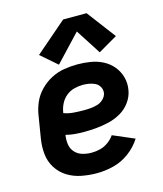

<svg xmlns="http://www.w3.org/2000/svg" viewBox="-115 -857 807 951"><g transform="rotate(-15 288.0 -381.5)"><path d="M265 8Q307 8 350.5 -3Q394 -14 431.5 -42Q469 -70 493 -108L383 -155Q370 -136 350.5 -122Q331 -108 309 -102.5Q287 -97 265 -97Q241 -97 218.5 -103.5Q196 -110 180.5 -127Q165 -144 161.5 -167.5Q158 -191 162 -215V-216Q184 -210 208 -208Q232 -206 255 -206H256Q288 -206 319.5 -209Q351 -212 383 -219.5Q415 -227 445 -244Q475 -261 495.5 -289.5Q516 -318 521 -350Q527 -384 518 -416Q509 -448 488.5 -472.5Q468 -497 439 -512Q410 -527 376.5 -532.5Q343 -538 309 -538Q276 -538 241.5 -532.5Q207 -527 175 -510.5Q143 -494 117 -467.5Q91 -441 77 -408.5Q63 -376 58 -342L40 -232Q33 -191 37 -151.5Q41 -112 61.5 -79.5Q82 -47 114.5 -27Q147 -7 186 0.5Q225 8 265 8ZM283 -310Q256 -310 229.5 -312Q203 -314 179 -323L180 -325Q183 -347 193.5 -368.5Q204 -390 222.5 -405.5Q241 -421 264 -427Q287 -433 309 -433Q326 -433 342 -430Q358 -427 372 -420Q386 -413 394 -398.5Q402 -384 400 -367Q397 -350 383 -336.5Q369 -323 351.5 -318Q334 -313 317 -311.5Q300 -310 283 -310ZM221 -560 349 -696 432 -567 530 -624 419 -771H299L138 -632Z"/></g></svg>

Font: Iosevka Sparkle
Style: Bold Italic
Weight: 700
Italic angle: -9°
Designer: Belleve Invis
Foundry: Belleve Invis
Version: Version 4.5.0; ttfautohint (v1.8.3)